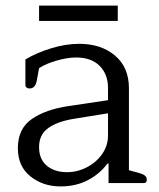

<svg xmlns="http://www.w3.org/2000/svg" viewBox="-20 -656 568 688"><path d="M120 -636H402V-581H120ZM44 -125Q44 -195 94 -229.5Q144 -264 226 -276L367 -297V-341Q367 -390 337 -420Q307 -450 253 -450Q222 -450 183.5 -439Q145 -428 120 -412L112 -368Q107 -339 86 -339Q79 -339 75 -342.5Q71 -346 71 -352V-443Q111 -467 163.5 -483Q216 -499 264 -499Q342 -499 392 -457Q442 -415 442 -340V-46L479 -36Q493 -32 499.5 -26.5Q506 -21 506 -12Q506 0 495 0H369V-70H365Q338 -33 295 -10.5Q252 12 197 12Q134 12 89 -24Q44 -60 44 -125ZM367 -170V-250L243 -230Q184 -220 152 -196.5Q120 -173 120 -129Q120 -85 148 -62Q176 -39 220 -39Q257 -39 291 -56.5Q325 -74 346 -104Q367 -134 367 -170Z"/></svg>

Font: Maitree
Style: Regular
Weight: 400
Designer: CadsonDemak Team
Foundry: CadsonDemak
Version: Version 1.001